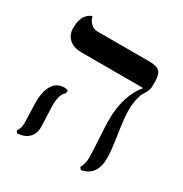

<svg xmlns="http://www.w3.org/2000/svg" viewBox="-138 -669 755 790"><g transform="rotate(30 239.5 -274.0)"><path d="M119.1 -158.7Q119.1 -149.4 121.1 -108.6Q123 -67.9 123 -58.1Q123 -27.3 104.2 -8.3Q85.4 10.7 49.8 12.7L43 2Q55.7 -11.7 55.7 -40.5Q55.7 -49.8 54.2 -89.1Q52.7 -128.4 52.7 -137.7Q52.7 -189.5 71.3 -218.8Q89.8 -248 126 -248Q135.7 -248 142.6 -244.1V-231Q119.1 -215.8 119.1 -158.7ZM399.9 -296.4Q399.9 -263.7 411.1 -190.9Q422.4 -118.2 422.4 -85.4Q422.4 1 352.5 12.2L344.7 2Q357.4 -19.5 357.4 -49.3Q357.4 -70.3 353.5 -136Q349.6 -201.7 349.6 -222.7Q349.6 -339.8 406.7 -408.2H111.8Q75.2 -408.2 54.2 -427.7Q33.2 -447.3 33.2 -478.5Q33.2 -499.5 37.8 -515.6Q42.5 -531.7 49.1 -539.6Q55.7 -547.4 62.3 -552.2Q68.8 -557.1 73.2 -558.6L78.1 -559.6Q82.5 -541 95.7 -528.3Q108.9 -515.6 127 -515.6H372.6Q410.2 -515.6 422.9 -502Q435.5 -488.3 435.5 -457.5V-433.6Q435.5 -420.9 429.9 -408.9Q424.3 -397 417.7 -387.2Q411.1 -377.4 405.5 -353.8Q399.9 -330.1 399.9 -296.4Z"/></g></svg>

Font: Libertinage
Style: b
Weight: 400
Designer: OSP
Foundry: OSP
Version: Version 1.0; 2008; OFL relea